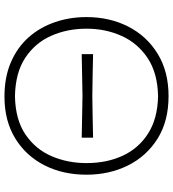

<svg xmlns="http://www.w3.org/2000/svg" viewBox="22 -788 775 860"><g transform="rotate(90 410.0 -358.5)"><path d="M413.5 9.5Q325.5 9.5 258.8 -19.5Q192 -48.5 147.2 -99.2Q102.5 -150 79.8 -216.5Q57 -283 57 -357.5Q57 -461.5 99.5 -544.8Q142 -628 221.5 -676.8Q301 -725.5 411 -725.5Q523.5 -725.5 602 -676Q680.5 -626.5 721.8 -543.2Q763 -460 763 -358Q763 -252.5 720.8 -169.5Q678.5 -86.5 600 -38.5Q521.5 9.5 413.5 9.5ZM411.5 -37.5Q516.5 -39.5 582.8 -84.5Q649 -129.5 680 -201.5Q711 -273.5 711 -358Q711 -449 677.8 -520.5Q644.5 -592 578 -634.2Q511.5 -676.5 411.5 -678.5Q308 -676.5 241 -632Q174 -587.5 141.5 -515.5Q109 -443.5 109 -358Q109 -272 140.8 -200Q172.5 -128 239.2 -83.8Q306 -39.5 411.5 -37.5ZM223 -336.5V-387.5Q265.5 -386.5 312.2 -385.5Q359 -384.5 410 -384Q461 -384.5 507.8 -385.5Q554.5 -386.5 597 -387.5V-336.5Q554.5 -337.5 507.8 -338.2Q461 -339 410 -340Q359 -339 312.5 -338.2Q266 -337.5 223 -336.5Z"/></g></svg>

Font: Commissioner Loud ExtraLight
Style: Regular
Weight: 200
Designer: Kostas Bartsokas
Foundry: Kostas Bartsokas
Version: Version 1.000; ttfautohint (v1.8.3)